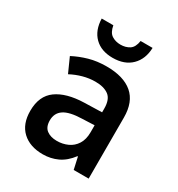

<svg xmlns="http://www.w3.org/2000/svg" viewBox="-181 -873 925 1000"><g transform="rotate(30 281.5 -373.0)"><path d="M225 10Q147 10 101.5 -32.5Q56 -75 56 -154Q56 -244 114.5 -286Q173 -328 278 -331L384 -334V-357Q384 -412 355 -433.5Q326 -455 275 -455Q238 -455 201.5 -445Q165 -435 131 -417L92 -504Q134 -526 181.5 -539.5Q229 -553 286 -553Q388 -553 442 -507Q496 -461 496 -367V0H406L390 -72H387Q354 -28 313 -9Q272 10 225 10ZM254 -87Q288 -87 318 -100.5Q348 -114 366 -142.5Q384 -171 384 -214V-256L310 -253Q236 -251 202.5 -228.5Q169 -206 169 -162Q169 -122 192.5 -104.5Q216 -87 254 -87ZM289 -607Q220 -607 180 -646.5Q140 -686 138 -756H208Q215 -716 237.5 -701.5Q260 -687 290 -687Q321 -687 343.5 -701.5Q366 -716 372 -756H444Q442 -688 401 -647.5Q360 -607 289 -607Z"/></g></svg>

Font: Noto Sans Mono SemiCondensed SemiBold
Style: Regular
Weight: 600
Width: 4
Designer: Monotype Design Team
Foundry: Monotype Imaging Inc.
Version: Version 2.014; ttfautohint (v1.8.4.7-5d5b)